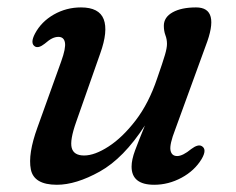

<svg xmlns="http://www.w3.org/2000/svg" viewBox="-20 -488 638 518"><path d="M524 -94Q539.5 -85.5 524 -59Q505 -27.5 469.8 -8.5Q434.5 10.5 396 10.5Q335 10.5 335 -38.5Q335 -57 344.5 -82.5Q354 -108 371 -149.5Q313.5 -61 249.2 -25.2Q185 10.5 133.5 10.5Q71.5 10.5 63.2 -31Q55 -72.5 81 -144L145 -322Q158 -358 155.2 -373.2Q152.5 -388.5 137.5 -388.5Q129.5 -388.5 121 -384.5Q112.5 -380.5 100.5 -370Q84 -357 74.5 -362.5Q60.5 -371 74.5 -397.5Q91.5 -429.5 125.2 -448.8Q159 -468 198.5 -468Q247.5 -468 259.8 -436Q272 -404 250.5 -344L185.5 -159Q168 -109.5 173.5 -89Q179 -68.5 207 -68.5Q235.5 -68.5 273 -92.8Q310.5 -117 346 -163.2Q381.5 -209.5 404 -276.5Q419.5 -321 425 -339.8Q430.5 -358.5 430.5 -369.5Q430.5 -382 426.2 -393.2Q422 -404.5 422 -418.5Q422 -441.5 445.8 -454.8Q469.5 -468 509 -468Q575 -468 535 -364.5L452.5 -138Q437 -98 440 -82.5Q443 -67 458 -67Q473 -67 496 -86Q514 -99.5 524 -94Z"/></svg>

Font: Fraunces 9pt S050
Style: Italic
Weight: 400
Italic angle: -16°
Version: Version 1.000; ttfautohint (v1.8.3)